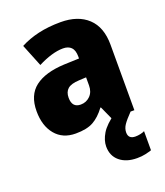

<svg xmlns="http://www.w3.org/2000/svg" viewBox="-146 -662 862 1001"><g transform="rotate(-20 285.5 -161.5)"><path d="M308 -563Q404 -563 458.5 -512Q513 -461 513 -363V0H387L354 -73H351Q319 -30 283 -10Q247 10 185 10Q113 10 72.5 -39Q32 -88 32 -169Q32 -258 88 -301Q144 -344 250 -349L334 -352V-362Q334 -398 318 -414Q302 -430 273 -430Q243 -430 207.5 -419.5Q172 -409 133 -389L83 -513Q128 -537 184 -550Q240 -563 308 -563ZM296 -245Q251 -243 232 -226.5Q213 -210 213 -178Q213 -123 261 -123Q292 -123 313.5 -144.5Q335 -166 335 -202V-247ZM433 95Q433 131 472 131Q485 131 499.5 128Q514 125 523 120V226Q508 231 488 235.5Q468 240 442 240Q382 240 346 210Q310 180 310 128Q310 94 332 57Q354 20 414 -22L492 0Q460 33 446.5 53Q433 73 433 95Z"/></g></svg>

Font: Noto Sans Hebrew SemiCondensed Black
Style: Regular
Weight: 900
Width: 4
Designer: Ben Nathan
Foundry: Google LLC
Version: Version 3.001; ttfautohint (v1.8.4.7-5d5b)